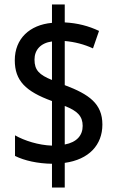

<svg xmlns="http://www.w3.org/2000/svg" viewBox="-20 -779 520 857"><path d="M212 -48V58H269V-52C377 -67 437 -132 437 -223C437 -316 378 -358 269 -399V-596C314 -592 356 -581 395 -563L422 -641C376 -663 326 -676 269 -679V-759H212V-677C112 -668 46 -606 46 -510C46 -419 94 -371 212 -328V-129C152 -131 89 -151 47 -175V-83C89 -62 148 -49 212 -48ZM212 -594V-422C155 -445 134 -466 134 -513C134 -556 161 -587 212 -594ZM269 -134V-306C326 -284 349 -260 349 -217C349 -175 323 -144 269 -134Z"/></svg>

Font: Noto Sans Armenian Condensed Medium
Style: Regular
Weight: 500
Width: 3
Designer: Monotype Design Team
Foundry: Monotype Imaging Inc.
Version: Version 2.008